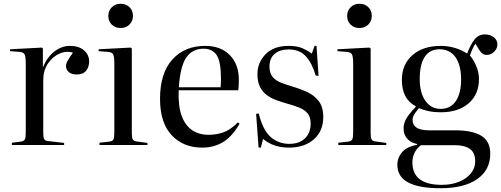

<svg xmlns="http://www.w3.org/2000/svg" viewBox="-20 -771 2665 1021"><path d="M43 0V-12L91 -18Q107 -20 112 -30Q117 -40 117 -66V-433Q117 -468 111 -481Q105 -494 83 -495L33 -499L34 -509L203 -518L208 -513V-414H209Q231 -468 269.5 -497.5Q308 -527 352 -527Q399 -527 426.5 -503.5Q454 -480 454 -444Q454 -415 438 -395Q422 -375 389 -375Q359 -375 345 -388.5Q331 -402 331 -418Q331 -433 340.5 -449.5Q350 -466 368 -491Q332 -502 295.5 -485.5Q259 -469 234.5 -432.5Q210 -396 210 -346V-64Q210 -41 214.5 -32Q219 -23 235 -21L321 -11V0Z M621 -622Q593 -622 574.5 -640Q556 -658 556 -686Q556 -714 574.5 -732.5Q593 -751 621 -751Q650 -751 668.5 -733Q687 -715 687 -687Q687 -659 668.5 -640.5Q650 -622 621 -622ZM509 0V-12L562 -18Q579 -20 583.5 -30.5Q588 -41 588 -66V-433Q588 -468 582 -481Q576 -494 554 -495L504 -499L505 -509L674 -518L681 -513V-62Q681 -39 686 -30Q691 -21 706 -19L764 -11V0Z M1055 14Q955 14 893 -52Q831 -118 831 -245Q831 -382 896.5 -454.5Q962 -527 1071 -527Q1154 -527 1202 -478Q1250 -429 1250 -348Q1250 -332 1249.5 -318.5Q1249 -305 1247 -291H930Q927 -206 946.5 -154Q966 -102 1003 -78Q1040 -54 1087 -54Q1130 -54 1167.5 -67Q1205 -80 1245 -120L1254 -113Q1214 -44 1165.5 -15Q1117 14 1055 14ZM931 -307H1153Q1154 -316 1154.5 -327.5Q1155 -339 1155 -352Q1155 -443 1132.5 -477.5Q1110 -512 1062 -512Q1004 -512 971.5 -466.5Q939 -421 931 -307Z M1355 14 1342 -166 1356 -167Q1379 -76 1421 -41Q1463 -6 1518 -6Q1572 -6 1602 -35.5Q1632 -65 1632 -114Q1632 -149 1615.5 -168.5Q1599 -188 1569.5 -199.5Q1540 -211 1500 -222Q1476 -229 1449.5 -238.5Q1423 -248 1400 -264.5Q1377 -281 1363 -308Q1349 -335 1349 -376Q1349 -439 1392.5 -483Q1436 -527 1515 -527Q1561 -527 1590.5 -513.5Q1620 -500 1638 -486L1653 -527H1663L1674 -368L1659 -369Q1640 -434 1607 -471Q1574 -508 1515 -508Q1468 -508 1440.5 -484.5Q1413 -461 1413 -417Q1413 -381 1430.5 -361Q1448 -341 1476.5 -330.5Q1505 -320 1538 -310Q1576 -299 1613 -282Q1650 -265 1674.5 -234Q1699 -203 1699 -149Q1699 -74 1649 -30Q1599 14 1516 14Q1478 14 1444 3.5Q1410 -7 1379 -32L1367 14Z M1891 -622Q1863 -622 1844.5 -640Q1826 -658 1826 -686Q1826 -714 1844.5 -732.5Q1863 -751 1891 -751Q1920 -751 1938.5 -733Q1957 -715 1957 -687Q1957 -659 1938.5 -640.5Q1920 -622 1891 -622ZM1779 0V-12L1832 -18Q1849 -20 1853.5 -30.5Q1858 -41 1858 -66V-433Q1858 -468 1852 -481Q1846 -494 1824 -495L1774 -499L1775 -509L1944 -518L1951 -513V-62Q1951 -39 1956 -30Q1961 -21 1976 -19L2034 -11V0Z M2322 230Q2093 230 2093 106Q2093 68 2118 38.5Q2143 9 2198 -1V-5Q2162 -13 2144 -35Q2126 -57 2126 -87Q2126 -114 2139.5 -138.5Q2153 -163 2191 -203V-206Q2117 -244 2117 -346Q2117 -429 2173.5 -478Q2230 -527 2324 -527Q2363 -527 2399.5 -516Q2436 -505 2464 -486Q2481 -532 2502.5 -560Q2524 -588 2558 -588Q2587 -588 2606 -573Q2625 -558 2625 -535Q2625 -513 2608 -496Q2591 -479 2568 -479Q2555 -479 2545.5 -486Q2536 -493 2528 -506L2508 -539Q2492 -514 2479 -476Q2498 -454 2512.5 -420Q2527 -386 2527 -351Q2527 -269 2472 -221.5Q2417 -174 2325 -174Q2288 -174 2259.5 -180Q2231 -186 2208 -196Q2189 -174 2181.5 -160.5Q2174 -147 2174 -133Q2174 -78 2262 -78H2400Q2492 -78 2539.5 -49Q2587 -20 2587 46Q2587 133 2517.5 181.5Q2448 230 2322 230ZM2323 -192Q2376 -192 2404 -233.5Q2432 -275 2432 -348Q2432 -425 2402 -467Q2372 -509 2317 -509Q2265 -509 2238.5 -468.5Q2212 -428 2212 -351Q2212 -278 2242 -235Q2272 -192 2323 -192ZM2330 212Q2380 212 2420 196Q2460 180 2483.5 151.5Q2507 123 2507 87Q2507 41 2479 21Q2451 1 2399 1H2219Q2197 16 2185 40.5Q2173 65 2173 91Q2173 153 2212.5 182.5Q2252 212 2330 212Z"/></svg>

Font: Display Regular
Style: Regular
Weight: 400
Designer: Latin by Veronika Burian and Jose Scaglione. Greek by Irene Vlachou. Cyrillic by Vera Evstafieva.
Foundry: TypeTogether
Version: Version 3.002